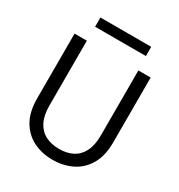

<svg xmlns="http://www.w3.org/2000/svg" viewBox="-201 -992 1057 1136"><g transform="rotate(30 327.5 -423.5)"><path d="M326 12Q254 12 195.5 -17Q137 -46 102 -105.5Q67 -165 67 -258V-700H151V-257Q151 -189 173.5 -146Q196 -103 236 -83Q276 -63 328 -63Q381 -63 420 -83Q459 -103 481 -146Q503 -189 503 -257V-700H587V-258Q587 -165 552 -105.5Q517 -46 458 -17Q399 12 326 12ZM152 -796V-859H499V-796Z"/></g></svg>

Font: DM Sans 11pt
Style: Regular
Weight: 400
Version: Version 4.004;gftools[0.9.30]